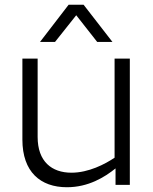

<svg xmlns="http://www.w3.org/2000/svg" viewBox="-20 -776 644 806"><path d="M148 -600H211L300 -712L388 -600H452L331 -756H268ZM280 -51C197 -51 138 -98 138 -201V-530H74V-190C74 -54 150 10 261 10C351 10 419 -32 465 -69V0H525V-530H461V-114C421 -87 352 -51 280 -51Z"/></svg>

Font: Roundo
Style: Regular
Weight: 400
Designer: Shiva Nallaperumal
Foundry: Indian Type Foundry
Version: Version 2.000